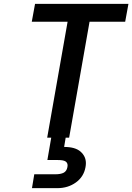

<svg xmlns="http://www.w3.org/2000/svg" viewBox="-20 -715 687 997"><path d="M321 0 313 48Q371 48 398.5 72.5Q426 97 426 132Q426 142 424 153Q415 203 374 232.5Q333 262 278 262H146L158 190H267Q295 190 310.5 182Q326 174 330 153Q331 148 331 144Q331 130 320 123Q309 116 281 116H226L246 0H225L331 -602H145L162 -695H647L630 -602H445L339 0Z"/></svg>

Font: Fz Poppins Med
Style: Italic
Weight: 500
Italic angle: -10°
Designer: Ninad Kale (Devanagari), Jonny Pinhorn (Latin)
Foundry: Indian Type Foundry
Version: Vit hóa bi Vntype.Com & FontZin.Com